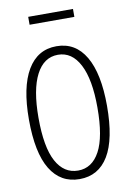

<svg xmlns="http://www.w3.org/2000/svg" viewBox="-89 -842 616 908"><g transform="rotate(-10 219.0 -388.0)"><path d="M219 11Q128 11 79.5 -68.5Q31 -148 31 -308Q31 -463 79.5 -545Q128 -627 219 -627Q310 -627 358 -545Q406 -463 406 -308Q406 -148 358 -68.5Q310 11 219 11ZM219 -30Q286 -30 323 -98.5Q360 -167 360 -308Q360 -443 323 -514.5Q286 -586 219 -586Q151 -586 114 -514.5Q77 -443 77 -308Q77 -167 114 -98.5Q151 -30 219 -30ZM112 -749V-787H327V-749Z"/></g></svg>

Font: Inconsolata SemiCondensed Light
Style: Regular
Weight: 300
Width: 4
Monospace: yes
Designer: Raph Levien, Cyreal, Brenton Simpson
Foundry: Raph Levien, Cyreal, Google
Version: Version 3.100; ttfautohint (v1.8.4.7-5d5b)